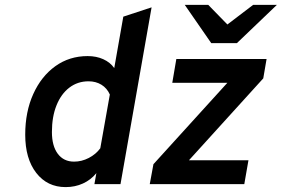

<svg xmlns="http://www.w3.org/2000/svg" viewBox="-20 -752 1150 784"><path d="M248 12Q173 12 128 -46Q83 -104 83 -202Q83 -295.5 115.8 -368Q148.5 -440.5 206 -481.8Q263.5 -523 338 -523Q373.5 -523 401.8 -510.2Q430 -497.5 446.5 -474L483.5 -684L599 -722L472 0H365.5L373.5 -45Q351 -17.5 318.8 -2.8Q286.5 12 248 12ZM282.5 -92Q313.5 -92 342.5 -107Q371.5 -122 389.5 -146.5L428.5 -366Q417 -392 394.2 -406Q371.5 -420 341.5 -420Q297 -420 263.2 -394.2Q229.5 -368.5 210.8 -322Q192 -275.5 192 -213Q192 -156 216 -124Q240 -92 282.5 -92ZM591.5 0 606.5 -81.5 908.5 -414H683.5L700 -511H1068.5L1055 -432L751.5 -97.5H994.5L977.5 0ZM842.5 -576 734.5 -732H830.5L908.5 -652L1013.5 -732H1110.5L947.5 -576Z"/></svg>

Font: Overpass SemiBold
Style: Italic
Weight: 600
Italic angle: -10°
Designer: Delve Withrington, Dave Bailey, Thomas Jockin
Foundry: Delve Fonts LLC
Version: Version 4.000